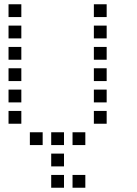

<svg xmlns="http://www.w3.org/2000/svg" viewBox="-20 -700 640 900"><path d="M21 -680Q20 -680 20 -680Q20 -680 20 -679V-621Q20 -620 20 -620Q20 -620 21 -620H79Q80 -620 80 -620Q80 -620 80 -621V-679Q80 -680 80 -680Q80 -680 79 -680ZM421 -680Q420 -680 420 -680Q420 -680 420 -679V-621Q420 -620 420 -620Q420 -620 421 -620H479Q480 -620 480 -620Q480 -620 480 -621V-679Q480 -680 480 -680Q480 -680 479 -680ZM21 -580Q20 -580 20 -580Q20 -580 20 -579V-521Q20 -520 20 -520Q20 -520 21 -520H79Q80 -520 80 -520Q80 -520 80 -521V-579Q80 -580 80 -580Q80 -580 79 -580ZM421 -580Q420 -580 420 -580Q420 -580 420 -579V-521Q420 -520 420 -520Q420 -520 421 -520H479Q480 -520 480 -520Q480 -520 480 -521V-579Q480 -580 480 -580Q480 -580 479 -580ZM21 -480Q20 -480 20 -480Q20 -480 20 -479V-421Q20 -420 20 -420Q20 -420 21 -420H79Q80 -420 80 -420Q80 -420 80 -421V-479Q80 -480 80 -480Q80 -480 79 -480ZM421 -480Q420 -480 420 -480Q420 -480 420 -479V-421Q420 -420 420 -420Q420 -420 421 -420H479Q480 -420 480 -420Q480 -420 480 -421V-479Q480 -480 480 -480Q480 -480 479 -480ZM21 -380Q20 -380 20 -380Q20 -380 20 -379V-321Q20 -320 20 -320Q20 -320 21 -320H79Q80 -320 80 -320Q80 -320 80 -321V-379Q80 -380 80 -380Q80 -380 79 -380ZM421 -380Q420 -380 420 -380Q420 -380 420 -379V-321Q420 -320 420 -320Q420 -320 421 -320H479Q480 -320 480 -320Q480 -320 480 -321V-379Q480 -380 480 -380Q480 -380 479 -380ZM21 -280Q20 -280 20 -280Q20 -280 20 -279V-221Q20 -220 20 -220Q20 -220 21 -220H79Q80 -220 80 -220Q80 -220 80 -221V-279Q80 -280 80 -280Q80 -280 79 -280ZM421 -280Q420 -280 420 -280Q420 -280 420 -279V-221Q420 -220 420 -220Q420 -220 421 -220H479Q480 -220 480 -220Q480 -220 480 -221V-279Q480 -280 480 -280Q480 -280 479 -280ZM21 -180Q20 -180 20 -180Q20 -180 20 -179V-121Q20 -120 20 -120Q20 -120 21 -120H79Q80 -120 80 -120Q80 -120 80 -121V-179Q80 -180 80 -180Q80 -180 79 -180ZM421 -180Q420 -180 420 -180Q420 -180 420 -179V-121Q420 -120 420 -120Q420 -120 421 -120H479Q480 -120 480 -120Q480 -120 480 -121V-179Q480 -180 480 -180Q480 -180 479 -180ZM121 -80Q120 -80 120 -80Q120 -80 120 -79V-21Q120 -20 120 -20Q120 -20 121 -20H179Q180 -20 180 -20Q180 -20 180 -21V-79Q180 -80 180 -80Q180 -80 179 -80ZM221 -80Q220 -80 220 -80Q220 -80 220 -79V-21Q220 -20 220 -20Q220 -20 221 -20H279Q280 -20 280 -20Q280 -20 280 -21V-79Q280 -80 280 -80Q280 -80 279 -80ZM321 -80Q320 -80 320 -80Q320 -80 320 -79V-21Q320 -20 320 -20Q320 -20 321 -20H379Q380 -20 380 -20Q380 -20 380 -21V-79Q380 -80 380 -80Q380 -80 379 -80ZM221 20Q220 20 220 20Q220 20 220 21V79Q220 80 220 80Q220 80 221 80H279Q280 80 280 80Q280 80 280 79V21Q280 20 280 20Q280 20 279 20ZM221 120Q220 120 220 120Q220 120 220 121V179Q220 180 220 180Q220 180 221 180H279Q280 180 280 180Q280 180 280 179V121Q280 120 280 120Q280 120 279 120ZM321 120Q320 120 320 120Q320 120 320 121V179Q320 180 320 180Q320 180 321 180H379Q380 180 380 180Q380 180 380 179V121Q380 120 380 120Q380 120 379 120Z"/></svg>

Font: Doto Medium
Style: Regular
Weight: 500
Monospace: yes
Version: Version 1.000